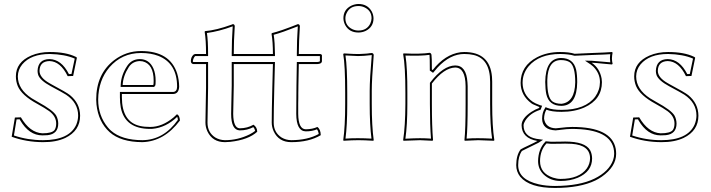

<svg xmlns="http://www.w3.org/2000/svg" viewBox="-20 -698 3538 956"><path d="M54.2 -112.8 84 -113.8Q128.4 -37.6 190.9 -34.2Q239.7 -34.2 252 -51.3Q259.8 -63.5 259.8 -83Q259.8 -118.7 225.1 -144.5Q205.6 -158.7 165 -181.2Q87.9 -223.1 68.4 -269.5Q59.1 -292.5 59.1 -317.9Q59.1 -388.2 135.3 -421.4Q176.8 -439 228 -439Q307.6 -439 356.4 -415.5Q359.4 -414.1 360.8 -413.1L362.8 -410.2L344.2 -319.8L316.9 -318.8Q281.2 -392.6 226.1 -394Q177.7 -392.6 176.8 -345.2Q176.8 -312 225.6 -284.2Q231 -281.2 236.8 -277.8Q311 -238.3 328.1 -224.6Q378.4 -183.6 378.9 -122.1Q378.9 -46.9 305.2 -11.2Q259.3 10.3 193.8 9.8Q110.4 9.3 38.1 -17.1ZM62.5 -103.5 49.3 -23.4Q118.7 0 193.8 0Q325.2 0 359.9 -77.6Q368.7 -99.1 369.1 -122.1Q369.1 -186.5 308.6 -226.6Q294.4 -235.8 232.4 -269Q180.7 -296.9 170.4 -324.2Q167 -334.5 167 -345.2Q169.4 -402.8 226.1 -403.8Q285.6 -402.8 323.2 -329.1L335.9 -329.6L352.1 -406.2Q302.7 -427.7 228 -429.2Q134.3 -429.2 90.8 -377.4Q69.3 -351.1 68.8 -317.9Q68.8 -253.4 138.2 -208.5Q151.9 -199.7 169.9 -189.9Q244.1 -149.4 259.8 -122.6Q269.5 -105 270 -83Q270 -30.8 216.8 -24.9Q207 -23.9 190.9 -23.9Q124.5 -23.9 80.6 -99.1Q79.1 -102.1 78.1 -104Z M860.8 -128.9Q874 -125 876 -98.1Q797.9 6.3 689 9.8Q581.1 9.3 525.9 -40Q469.7 -90.8 460.4 -177.7Q459 -190.4 459 -202.1Q459 -329.6 548.3 -398.4Q607.9 -443.8 682.1 -443.8Q826.7 -443.8 862.3 -331.5Q871.6 -300.8 872.1 -266.1Q870.1 -231.4 842.8 -230H586.9V-213.9Q586.9 -90.8 677.2 -70.8Q698.7 -65.9 728 -65.9Q787.6 -65.9 844.7 -113.8Q853.5 -121.6 860.8 -128.9ZM590.8 -274.9H743.2Q745.1 -277.8 745.1 -295.9Q745.1 -379.4 689.9 -392.6Q682.6 -394 675.8 -394Q641.1 -392.6 622.1 -365.2Q592.8 -320.3 590.8 -274.9ZM862.3 -116.2Q806.6 -63 739.7 -56.6Q732.9 -56.2 728 -56.2Q602.5 -56.2 581.5 -162.1Q577.1 -186 577.1 -213.9V-240.2H842.8Q861.3 -241.7 861.8 -266.1Q861.8 -383.3 768.1 -419.9Q731 -434.1 682.1 -434.1Q586.9 -434.1 524.9 -362.8Q469.7 -297.9 468.8 -202.1Q468.8 -122.1 517.1 -63.5Q524.9 -54.2 532.7 -47.4Q585.9 -0.5 689 0Q794.9 -1 865.7 -101.1Q865.2 -109.9 862.3 -116.2ZM580.6 -265.1 581.1 -275.4Q583 -324.2 613.8 -370.6Q636.2 -403.3 675.8 -403.8Q722.7 -403.8 743.7 -357.4Q754.9 -331.5 754.9 -295.9Q754.9 -275.9 753.4 -272.9Q751.5 -269.5 750 -268.1L747.1 -265.1Z M942.9 -378.9Q931.2 -380.4 930.2 -393.1Q930.2 -414.1 944.3 -426.3Q948.2 -428.7 951.2 -429.2H1005.9Q1005.9 -499 999 -540L1001 -543Q1056.6 -547.4 1134.3 -575.7Q1137.7 -577.1 1140.1 -578.1Q1148.4 -576.2 1148.9 -567.9Q1144 -494.1 1144 -429.2H1280.8H1311H1338.9Q1338.9 -489.3 1332 -529.8L1334 -533.2Q1374.5 -542.5 1463.9 -578.1Q1472.2 -576.2 1473.1 -567.9Q1468.3 -494.1 1467.8 -429.2H1574.7Q1581.5 -427.7 1583 -422.9V-392.1Q1581.5 -379.9 1559.1 -378.9H1467.8L1465.8 -272Q1465.8 -262.2 1465.6 -252.7Q1465.3 -243.2 1465.3 -233.2Q1465.3 -223.1 1465.3 -215.8Q1465.3 -208.5 1465.1 -198.2Q1464.8 -188 1464.8 -182.9Q1464.8 -177.7 1464.8 -167.2Q1464.8 -156.7 1464.8 -154.3Q1464.8 -151.9 1464.8 -141.6Q1464.8 -131.3 1464.8 -130.9Q1465.8 -55.2 1502 -54.2Q1536.6 -54.7 1560.1 -65.9Q1576.7 -54.2 1577.1 -24.9Q1518.6 9.8 1430.2 9.8Q1368.2 9.8 1342.8 -43.9Q1333 -65.4 1333 -87.9Q1333 -141.6 1335.9 -261.2L1338.9 -378.9H1294.9H1272.9H1144V-272Q1144 -236.8 1142.1 -178.2Q1141.1 -143.1 1141.1 -130.9Q1142.1 -60.1 1173.8 -59.1Q1212.4 -59.6 1242.2 -77.1Q1260.7 -64 1260.7 -42Q1217.3 -2 1126 8.3Q1111.8 9.8 1100.1 9.8Q1038.1 9.8 1012.7 -43.9Q1002.9 -65.4 1002.9 -87.9Q1002.9 -100.1 1003.9 -147Q1005.9 -226.1 1005.9 -261.2V-378.9ZM942.9 -389.2H1016.1V-261.2Q1016.1 -225.6 1014.2 -146.5Q1013.2 -100.1 1013.2 -87.9Q1013.2 -38.1 1052.2 -13.2Q1073.7 -0.5 1100.1 0Q1164.1 0 1222.7 -28.8Q1239.7 -37.6 1250.5 -46.4Q1248 -58.1 1241.2 -64.9Q1210.9 -48.8 1173.8 -48.8Q1130.9 -50.3 1130.9 -130.9Q1130.9 -143.6 1131.8 -178.7Q1133.8 -237.3 1133.8 -272V-389.2H1349.1L1345.7 -260.7Q1342.8 -141.6 1342.8 -87.9Q1342.8 -38.1 1382.3 -13.2Q1403.8 -0.5 1430.2 0Q1512.2 -0.5 1566.9 -30.8Q1564.9 -45.9 1558.1 -54.2Q1535.2 -43.9 1502 -43.9Q1455.6 -45.4 1455.1 -130.9Q1455.1 -217.8 1456.1 -272.5L1458 -389.2H1559.1Q1567.9 -389.6 1572.8 -392.6V-418.9H1458V-429.2Q1458 -497.6 1462.9 -566.9Q1383.8 -535.6 1342.8 -524.9Q1348.6 -486.8 1349.1 -429.2V-418.9H1133.8V-429.2Q1133.8 -497.6 1138.7 -566.9Q1069.8 -541.5 1010.3 -533.7Q1016.1 -495.1 1016.1 -429.2V-418.9H951.7Q942.9 -410.2 939.9 -393.1Q940.9 -390.1 942.9 -389.2Z M1698.7 -234.9Q1698.7 -374 1689 -428.2L1691.9 -432.1Q1698.7 -432.1 1716.3 -430.7Q1747.1 -428.7 1762.7 -429.2Q1767.6 -429.2 1772.2 -429.2Q1776.9 -429.2 1781.2 -429.7Q1785.6 -430.2 1789.8 -430.2Q1793.9 -430.2 1798.8 -430.7Q1803.7 -431.2 1806.4 -431.2Q1809.1 -431.2 1814 -432.1Q1818.8 -433.1 1820.3 -433.1Q1821.8 -433.1 1826.7 -433.6L1832 -434.1Q1840.3 -432.1 1840.8 -423.8Q1831.1 -301.3 1831.1 -246.1V-180.2Q1831.1 -70.8 1840.8 0L1838.9 2.9Q1793 0 1764.6 0Q1734.4 0 1690.9 2.9L1689 0Q1698.7 -68.4 1698.7 -180.2ZM1689.9 -606.9Q1689.9 -650.4 1729.5 -669.9Q1746.6 -677.7 1764.6 -678.2Q1810.1 -678.2 1831.1 -640.6Q1839.4 -624.5 1839.8 -606.9Q1839.8 -563.5 1800.3 -543.9Q1783.2 -536.1 1764.6 -536.1Q1719.2 -536.1 1698.7 -573.2Q1690.4 -589.4 1689.9 -606.9ZM1709 -234.9V-180.2Q1709 -72.3 1700.2 -7.8Q1735.4 -10.3 1764.6 -9.8Q1794.9 -9.8 1829.6 -7.8Q1820.8 -76.7 1820.8 -180.2V-246.1Q1820.8 -304.2 1831.1 -423.8Q1789.1 -418.9 1762.7 -418.9Q1752.4 -418.9 1700.2 -421.9Q1709 -364.3 1709 -234.9ZM1699.7 -606.9Q1699.7 -568.8 1735.4 -552.2Q1749.5 -545.9 1764.6 -545.9Q1806.6 -545.9 1823.7 -580.6Q1829.6 -593.3 1830.1 -606.9Q1830.1 -645 1794.4 -661.6Q1780.3 -668 1764.6 -668Q1722.7 -668 1706.1 -633.3Q1699.7 -620.1 1699.7 -606.9Z M2430.7 -180.2Q2430.7 -69.3 2441.4 0L2439.5 2.9Q2438 2.9 2361.3 0Q2361.3 0 2294.4 2.9L2292.5 0Q2298.3 -54.2 2298.3 -180.2V-269Q2297.4 -361.3 2246.6 -361.8Q2190.9 -360.4 2130.4 -282.2V-180.2Q2130.4 -67.9 2136.2 0L2133.3 2.9Q2131.8 2.9 2071.3 0Q2071.3 0 1989.3 2.9L1987.3 0Q1998 -70.3 1998.5 -180.2V-234.9Q1998.5 -367.7 1987.3 -429.2L1989.3 -432.1Q2074.7 -428.2 2119.6 -435.1Q2127 -433.1 2128.4 -424.8Q2130.4 -413.6 2130.4 -352.1L2134.3 -349.1Q2195.3 -427.2 2273.4 -438Q2282.7 -439 2291.5 -439Q2419.4 -439 2429.7 -315.4Q2430.7 -303.2 2430.7 -291ZM2420.4 -180.2V-291Q2420.4 -404.8 2338.4 -424.3Q2317.4 -429.2 2291.5 -429.2Q2221.7 -429.2 2159.2 -362.3Q2149.9 -352.5 2142.6 -342.8L2136.2 -335.4L2120.1 -346.7V-352.1Q2120.1 -412.6 2118.7 -423.3V-424.3L2118.2 -424.8Q2076.7 -418.9 1999 -421.4Q2008.8 -356.9 2008.3 -234.9V-180.2Q2008.3 -74.2 1998.5 -7.3Q2042.5 -9.8 2071.3 -9.8Q2098.6 -9.8 2126 -7.8Q2120.6 -73.7 2120.6 -180.2V-285.2L2122.6 -288.1Q2187 -371.1 2246.6 -372.1Q2302.2 -372.1 2307.6 -287.6Q2308.1 -278.3 2308.6 -269V-180.2Q2308.6 -58.1 2303.2 -7.8Q2334 -10.3 2361.3 -9.8Q2389.6 -9.8 2430.2 -7.8Q2420.4 -74.7 2420.4 -180.2Z M2701.2 16.1Q2669.4 50.3 2668.9 104Q2668.9 165 2733.4 186.5Q2753.4 192.9 2771 192.9Q2863.8 192.9 2901.9 140.6Q2917.5 117.7 2918 90.8Q2918 24.4 2827.1 18.1Q2813 17.1 2793.9 17.1Q2788.6 17.1 2771.5 17.6Q2741.2 18.1 2724.1 18.1Q2715.8 18.1 2701.2 16.1ZM2844.2 -288.1Q2844.2 -368.2 2817.4 -387.7Q2800.8 -398.9 2772.9 -398.9Q2708 -398.9 2705.1 -300.8Q2705.1 -294.9 2705.1 -290Q2705.1 -213.4 2730 -193.4Q2746.6 -181.2 2775.9 -181.2Q2842.3 -189 2844.2 -288.1ZM2977.1 -289.1Q2977.1 -202.6 2890.1 -163.1Q2840.8 -141.1 2775.9 -141.1Q2726.6 -141.1 2700.7 -151.9Q2689.5 -133.3 2689 -106.9Q2696.3 -61 2747.1 -59.1Q2749.5 -59.1 2752.4 -59.6Q2759.3 -60.5 2766.1 -61Q2804.7 -65.9 2829.1 -65.9Q3025.4 -65.9 3045.9 43Q3047.9 55.2 3047.9 67.9Q3047.9 131.8 2976.1 182.1Q2960.4 192.9 2944.3 200.7Q2867.2 237.8 2743.2 237.8Q2617.2 237.8 2570.3 182.1Q2550.3 156.7 2550.3 124Q2550.8 74.2 2572.3 45.9Q2583.5 39.1 2612.3 25.9Q2644.5 10.7 2656.2 3.9Q2578.1 -9.8 2577.1 -74.2Q2577.1 -108.9 2626 -141.1Q2645 -153.3 2664.1 -160.2L2666 -165Q2666 -165 2632.8 -179.2Q2628.9 -181.6 2626.5 -183.1Q2572.8 -222.7 2572.3 -285.2Q2572.3 -370.1 2654.3 -413.1Q2704.6 -439 2769 -439Q2813.5 -439 2841.3 -430.2Q2872.6 -431.6 2928.2 -434.1Q2999 -436.5 3026.9 -439L3030.3 -436Q3027.3 -422.4 3026.9 -407.2Q3026.9 -393.6 3030.3 -379.9L3026.9 -377Q3012.7 -377.9 2983.9 -380.9Q2943.4 -385.3 2925.8 -385.7Q2966.3 -358.4 2975.6 -306.6Q2977.1 -297.4 2977.1 -289.1ZM2693.8 9.3 2697.3 5.4 2702.1 5.9Q2717.8 7.8 2724.1 7.8Q2741.2 7.8 2771 7.3Q2788.1 6.8 2793.9 6.8Q2894 6.8 2918.5 50.3Q2927.7 67.4 2928.2 90.8Q2928.2 156.2 2856.9 187Q2818.4 203.1 2771 203.1Q2720.2 203.1 2686 169.9Q2659.2 143.1 2659.2 104Q2660.2 44.9 2693.8 9.3ZM2854 -288.1Q2852.5 -172.4 2775.9 -170.9Q2713.4 -170.9 2700.2 -229Q2695.3 -252.4 2694.8 -290Q2696.3 -407.7 2772.9 -409.2Q2835 -409.2 2848.6 -351.1Q2854 -326.7 2854 -288.1ZM2967.3 -289.1Q2967.3 -333.5 2933.1 -367.2Q2926.3 -373.5 2920.4 -377.4L2892.6 -396L2926.3 -395.5Q2927.7 -395.5 3018.6 -387.7Q3017.1 -398.4 3017.1 -407.2Q3017.1 -418 3018.6 -428.2Q2993.2 -426.3 2929.2 -424.3Q2872.6 -422.4 2841.8 -420.4H2840.3L2838.4 -420.9Q2812 -428.7 2769 -429.2Q2664.6 -429.2 2612.3 -368.2Q2582 -332 2582 -285.2Q2583 -226.1 2632.3 -191.4Q2638.2 -187.5 2647.2 -183.1Q2656.2 -178.7 2662.6 -176.8L2668.9 -174.3L2679.2 -171.4L2671.9 -151.9L2667.5 -150.4Q2619.1 -134.3 2595.7 -97.7Q2587.4 -84.5 2586.9 -74.2Q2586.9 -19 2650.9 -6.8Q2654.8 -6.3 2657.7 -5.9L2684.1 -2L2661.6 12.7Q2659.2 14.2 2594.2 45.9Q2585 50.3 2578.6 53.7Q2560.1 80.6 2560.1 124Q2560.1 196.3 2662.6 219.7Q2699.2 228 2743.2 228Q2866.2 227.5 2939.9 191.4Q3012.2 155.8 3032.7 99.1Q3038.1 83 3038.1 67.9Q3038.1 -49.3 2849.6 -55.7Q2839.4 -56.2 2829.1 -56.2Q2804.2 -56.2 2767.6 -51.3L2766.6 -50.8Q2759.8 -50.3 2754.4 -49.8Q2749.5 -49.3 2747.1 -48.8Q2680.2 -51.3 2679.2 -106.9Q2679.7 -137.7 2692.4 -157.2L2696.8 -164.6L2704.6 -161.1Q2730 -150.9 2775.9 -150.9Q2895 -150.9 2943.8 -216.8Q2966.8 -249 2967.3 -289.1Z M3132.8 -112.8 3162.6 -113.8Q3207 -37.6 3269.5 -34.2Q3318.4 -34.2 3330.6 -51.3Q3338.4 -63.5 3338.4 -83Q3338.4 -118.7 3303.7 -144.5Q3284.2 -158.7 3243.7 -181.2Q3166.5 -223.1 3147 -269.5Q3137.7 -292.5 3137.7 -317.9Q3137.7 -388.2 3213.9 -421.4Q3255.4 -439 3306.6 -439Q3386.2 -439 3435.1 -415.5Q3438 -414.1 3439.5 -413.1L3441.4 -410.2L3422.9 -319.8L3395.5 -318.8Q3359.9 -392.6 3304.7 -394Q3256.3 -392.6 3255.4 -345.2Q3255.4 -312 3304.2 -284.2Q3309.6 -281.2 3315.4 -277.8Q3389.6 -238.3 3406.7 -224.6Q3457 -183.6 3457.5 -122.1Q3457.5 -46.9 3383.8 -11.2Q3337.9 10.3 3272.5 9.8Q3189 9.3 3116.7 -17.1ZM3141.1 -103.5 3127.9 -23.4Q3197.3 0 3272.5 0Q3403.8 0 3438.5 -77.6Q3447.3 -99.1 3447.8 -122.1Q3447.8 -186.5 3387.2 -226.6Q3373 -235.8 3311 -269Q3259.3 -296.9 3249 -324.2Q3245.6 -334.5 3245.6 -345.2Q3248 -402.8 3304.7 -403.8Q3364.3 -402.8 3401.9 -329.1L3414.6 -329.6L3430.7 -406.2Q3381.3 -427.7 3306.6 -429.2Q3212.9 -429.2 3169.4 -377.4Q3147.9 -351.1 3147.5 -317.9Q3147.5 -253.4 3216.8 -208.5Q3230.5 -199.7 3248.5 -189.9Q3322.8 -149.4 3338.4 -122.6Q3348.1 -105 3348.6 -83Q3348.6 -30.8 3295.4 -24.9Q3285.6 -23.9 3269.5 -23.9Q3203.1 -23.9 3159.2 -99.1Q3157.7 -102.1 3156.7 -104Z"/></svg>

Font: Linux Biolinum Outline O
Style: Bold
Weight: 700
Designer: Philipp H. Poll
Foundry: Philipp H. Poll
Version: Version 0.9.2